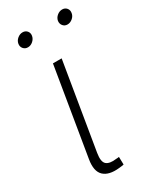

<svg xmlns="http://www.w3.org/2000/svg" viewBox="-188 -779 687 839"><g transform="rotate(-30 155.5 -360.0)"><path d="M151.4 1.5Q97.7 7.3 72.3 -16.8Q46.9 -41 56.2 -97.2L129.4 -539.1H173.3L101.1 -103.5Q94.2 -61.5 109.6 -48.1Q125 -34.7 160.6 -39.6Q166.5 -40 168.7 -40Q170.9 -40 174.8 -41L175.8 -2Q171.4 -1 165 0Q158.7 1 151.4 1.5ZM270 -654.3Q255.9 -654.3 247.6 -664.6Q239.3 -674.8 241.2 -689Q243.7 -703.1 255.6 -713.1Q267.6 -723.1 281.7 -723.1Q295.9 -723.1 304.2 -713.1Q312.5 -703.1 310.1 -689Q308.1 -674.8 296.1 -664.6Q284.2 -654.3 270 -654.3ZM70.3 -654.3Q56.2 -654.3 47.6 -664.6Q39.1 -674.8 41.5 -689Q43.9 -703.1 55.9 -713.1Q67.9 -723.1 82 -723.1Q96.2 -723.1 104.5 -713.1Q112.8 -703.1 110.4 -689Q107.9 -674.8 96.2 -664.6Q84.5 -654.3 70.3 -654.3Z"/></g></svg>

Font: Inter 18pt ExtraLight
Style: Italic
Weight: 250
Italic angle: -9.3988°
Designer: Rasmus Andersson
Foundry: rsms
Version: Version 4.001;git-66647c0bb